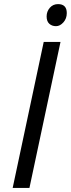

<svg xmlns="http://www.w3.org/2000/svg" viewBox="-20 -919 347 939"><path d="M42 0 193.8 -713.9H275.9L124 0ZM208 -838.9Q208 -862.8 223.6 -880.9Q239.3 -898.9 263.7 -898.9Q306.6 -898.9 306.6 -855Q306.6 -828.1 290 -809.6Q273.4 -791 253.9 -791Q234.4 -791 221.2 -802.7Q208 -814.5 208 -838.9Z"/></svg>

Font: OpenSans-Italic
Style: Italic
Weight: 400
Italic angle: -12°
Foundry: Ascender Corporation
Version: Version 1.10